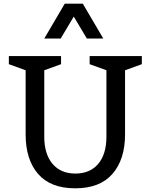

<svg xmlns="http://www.w3.org/2000/svg" viewBox="-20 -1010 817 1041"><path d="M557 -269V-629L466 -662V-706H749V-662L658 -629V-281Q658 -146 590 -67.5Q522 11 388 11Q254 11 186.5 -67Q119 -145 119 -281V-629L28 -662V-706H311V-662L220 -629V-269Q220 -175 264.5 -122Q309 -69 388.5 -69Q468 -69 512.5 -121.5Q557 -174 557 -269ZM540 -801H451L380 -920L309 -801H220L331 -990H429Z"/></svg>

Font: Belgrano
Style: Regular
Weight: 400
Version: Version 1.002